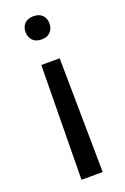

<svg xmlns="http://www.w3.org/2000/svg" viewBox="-140 -584 524 805"><g transform="rotate(-20 122.0 -181.5)"><path d="M83 -334H165L171.4 175.8H76.7ZM174.8 -486.3Q174.8 -464.4 161.4 -449.2Q147.9 -434.1 121.6 -434.1Q95.2 -434.1 81.5 -449.2Q67.9 -464.4 67.9 -486.3Q67.9 -508.3 81.5 -522.9Q95.2 -537.6 121.6 -537.6Q147.9 -537.6 161.4 -522.9Q174.8 -508.3 174.8 -486.3Z"/></g></svg>

Font: Roboto
Style: Regular
Weight: 400
Designer: Google
Version: Version 2.001047; 2015